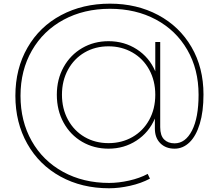

<svg xmlns="http://www.w3.org/2000/svg" viewBox="-20 -802 1187 1040"><path d="M1082.2 -290Q1082.2 -197.8 1062.2 -131.7Q1042.2 -65.6 1006.7 -31.1Q971.1 3.3 925.6 3.3Q877.8 3.3 848.3 -26.1Q818.9 -55.6 818.9 -105.6V-160Q786.7 -84.4 719.4 -40.6Q652.2 3.3 567.8 3.3Q488.9 3.3 425 -33.9Q361.1 -71.1 324.4 -137.8Q287.8 -204.4 287.8 -288.9Q287.8 -372.2 324.4 -438.3Q361.1 -504.4 425 -541.7Q488.9 -578.9 567.8 -578.9Q653.3 -578.9 721.1 -535Q788.9 -491.1 821.1 -415.6V-574.4H847.8V-113.3Q847.8 -67.8 868.9 -46.7Q890 -25.6 925.6 -25.6Q984.4 -25.6 1020 -95Q1055.6 -164.4 1055.6 -288.9Q1055.6 -426.7 994.4 -532.2Q933.3 -637.8 824.4 -696.1Q715.6 -754.4 575.6 -754.4Q434.4 -754.4 324.4 -695Q214.4 -635.6 152.8 -528.3Q91.1 -421.1 91.1 -283.3Q91.1 -145.6 151.7 -38.3Q212.2 68.9 321.7 128.9Q431.1 188.9 571.1 188.9Q622.2 188.9 679.4 176.1Q736.7 163.3 780 140L792.2 165.6Q744.4 191.1 684.4 204.4Q624.4 217.8 571.1 217.8Q423.3 217.8 307.8 154.4Q192.2 91.1 127.8 -23.3Q63.3 -137.8 63.3 -283.3Q63.3 -430 128.9 -543.9Q194.4 -657.8 311.1 -720Q427.8 -782.2 575.6 -782.2Q721.1 -782.2 836.7 -720.6Q952.2 -658.9 1017.2 -547.2Q1082.2 -435.6 1082.2 -290ZM821.1 -288.9Q821.1 -364.4 788.3 -424.4Q755.6 -484.4 697.2 -517.8Q638.9 -551.1 567.8 -551.1Q495.6 -551.1 438.3 -517.8Q381.1 -484.4 348.3 -424.4Q315.6 -364.4 315.6 -288.9Q315.6 -213.3 348.3 -153.3Q381.1 -93.3 438.3 -60Q495.6 -26.7 567.8 -26.7Q640 -26.7 697.8 -60Q755.6 -93.3 788.3 -152.8Q821.1 -212.2 821.1 -288.9Z"/></svg>

Font: Paperlogy 1 Thin
Style: Regular
Weight: 250
Designer: redesigned by Lee Juim, glyphs from Gmarket Sans & Montserrat
Foundry: PT&
Version: Version 1.001